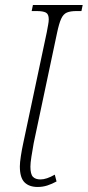

<svg xmlns="http://www.w3.org/2000/svg" viewBox="-20 -734 349 764"><path d="M130 10Q96 10 77.5 -8.5Q59 -27 59 -72Q59 -87 63 -113Q67 -139 72 -162L166 -605Q169 -622 171.5 -635Q174 -648 174 -657Q174 -678 162.5 -684Q151 -690 126 -690H106L111 -714H309L304 -690H284Q260 -690 246 -684Q232 -678 223.5 -659.5Q215 -641 207 -603L114 -164Q109 -136 105 -110.5Q101 -85 101 -71Q101 -41 111 -30.5Q121 -20 141 -20Q165 -20 198 -39L205 -12Q187 -2 168.5 4Q150 10 130 10Z"/></svg>

Font: Noto Serif ExtraCondensed ExtraLight
Style: Italic
Weight: 200
Width: 2
Italic angle: -12°
Designer: Monotype Design Team
Foundry: Monotype Imaging Inc.
Version: Version 2.014; ttfautohint (v1.8.4.7-5d5b)